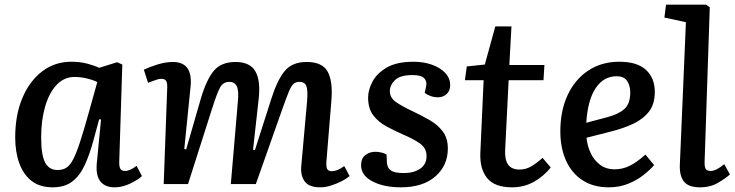

<svg xmlns="http://www.w3.org/2000/svg" viewBox="-20 -787 3141 821"><path d="M490 -99Q489 -75 494.5 -65.5Q500 -56 515 -56Q536 -56 564 -78L587 -34Q570 -18 536.5 -2Q503 14 470 14Q429 14 409 -11.5Q389 -37 394 -90L412 -276L404 -277L381 -192Q364 -128 342.5 -81.5Q321 -35 288.5 -10.5Q256 14 205 14Q150 14 115 -13.5Q80 -41 62.5 -89Q45 -137 45 -199Q45 -295 75.5 -367.5Q106 -440 160 -481.5Q214 -523 285 -523Q323 -523 354.5 -514.5Q386 -506 404 -497L481 -521L503 -511ZM226 -60Q247 -60 262.5 -69Q278 -78 292 -104Q306 -130 322 -179Q338 -228 360 -307L396 -436Q379 -445 351.5 -451.5Q324 -458 299 -458Q254 -458 222 -424Q190 -390 173 -331.5Q156 -273 156 -199Q156 -124 173 -92Q190 -60 226 -60Z M997 -351Q1002 -399 992.5 -418Q983 -437 961 -437Q934 -437 921 -413Q908 -389 887 -323L784 0H680L695 -411Q696 -432 690.5 -441Q685 -450 669 -450Q660 -450 647.5 -445.5Q635 -441 613 -433L595 -489Q615 -499 651 -510.5Q687 -522 719 -522Q805 -522 795 -418L768 -150L776 -148L839 -366Q863 -447 894.5 -484.5Q926 -522 987 -522Q1049 -522 1072 -482Q1095 -442 1086 -363L1062 -147L1070 -145L1140 -364Q1166 -446 1198 -484Q1230 -522 1291 -522Q1359 -522 1381.5 -480Q1404 -438 1397 -356L1376 -100Q1374 -76 1378.5 -65.5Q1383 -55 1399 -55Q1423 -55 1452 -77L1475 -34Q1462 -23 1440.5 -12Q1419 -1 1395 6.5Q1371 14 1350 14Q1302 14 1283.5 -10.5Q1265 -35 1268 -75L1293 -353Q1297 -401 1290 -419Q1283 -437 1260 -437Q1246 -437 1236 -429Q1226 -421 1215.5 -396Q1205 -371 1187 -320L1074 0H967Z M1707 -47Q1749 -47 1776.5 -65.5Q1804 -84 1804 -120Q1804 -154 1775 -174Q1746 -194 1703 -212Q1667 -228 1632.5 -246.5Q1598 -265 1576 -294Q1554 -323 1554 -370Q1554 -402 1572.5 -437.5Q1591 -473 1633.5 -498Q1676 -523 1749 -523Q1791 -523 1826.5 -510.5Q1862 -498 1883.5 -475.5Q1905 -453 1905 -423Q1905 -399 1890 -385Q1875 -371 1853 -371Q1835 -371 1819.5 -377Q1804 -383 1796 -390L1802 -417Q1807 -439 1794 -452.5Q1781 -466 1744 -466Q1691 -466 1669 -444.5Q1647 -423 1647 -397Q1647 -368 1675.5 -349Q1704 -330 1745 -311Q1781 -294 1815.5 -274.5Q1850 -255 1872.5 -226Q1895 -197 1895 -152Q1895 -79 1841.5 -32.5Q1788 14 1694 14Q1621 14 1572.5 -11.5Q1524 -37 1524 -80Q1524 -110 1542.5 -124Q1561 -138 1585 -138Q1598 -138 1612 -134.5Q1626 -131 1633 -126L1634 -99Q1634 -72 1649.5 -59.5Q1665 -47 1707 -47Z M1976 -503 2053 -511 2098 -674H2167L2158 -509H2308L2304 -444H2155L2140 -145Q2138 -105 2152.5 -83.5Q2167 -62 2202 -62Q2229 -62 2253 -76.5Q2277 -91 2300 -112L2335 -71Q2307 -35 2264.5 -10.5Q2222 14 2170 14Q2095 14 2063 -25.5Q2031 -65 2034 -134L2048 -444H1968Z M2628 -523Q2705 -523 2742.5 -488Q2780 -453 2780 -394Q2780 -341 2754 -308.5Q2728 -276 2685 -256.5Q2642 -237 2594 -225L2488 -198Q2491 -165 2505 -134Q2519 -103 2545 -83Q2571 -63 2609 -63Q2642 -63 2672.5 -78Q2703 -93 2740 -126L2777 -81Q2761 -62 2733.5 -40Q2706 -18 2668 -2Q2630 14 2583 14Q2517 14 2470.5 -16.5Q2424 -47 2400 -101Q2376 -155 2376 -225Q2376 -313 2407 -380Q2438 -447 2495 -485Q2552 -523 2628 -523ZM2675 -392Q2675 -421 2661.5 -441Q2648 -461 2617 -461Q2561 -461 2527 -410Q2493 -359 2487 -262L2577 -286Q2626 -299 2650.5 -321.5Q2675 -344 2675 -392Z M2913 -692 2821 -712 2828 -767H2999L3015 -756L2993 -98Q2992 -77 2996.5 -66.5Q3001 -56 3019 -56Q3042 -56 3077 -85L3101 -41Q3085 -26 3051.5 -6Q3018 14 2973 14Q2923 14 2904 -11.5Q2885 -37 2887 -82Z"/></svg>

Font: Literata 12pt Medium
Style: Italic
Weight: 500
Italic angle: -2°
Designer: Latin by Veronika Burian and Jose Scaglione. Greek by Irene Vlachou. Cyrillic by Vera Evstafieva
Foundry: TypeTogether
Version: Version 3.002